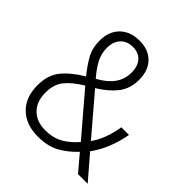

<svg xmlns="http://www.w3.org/2000/svg" viewBox="-199 -862 1009 1009"><g transform="rotate(45 306.0 -357.5)"><path d="M263 -725Q328 -725 367 -686Q406 -647 406 -577Q406 -511 370 -465.5Q334 -420 273 -383L454 -171Q477 -202 493 -245Q509 -288 516 -335H573Q563 -278 541.5 -224.5Q520 -171 489 -130L601 0H529L453 -90Q413 -46 363 -18Q313 10 240 10Q152 10 100 -40.5Q48 -91 48 -180Q48 -255 86 -302.5Q124 -350 196 -393Q158 -440 135.5 -481Q113 -522 113 -576Q113 -645 153.5 -685Q194 -725 263 -725ZM261 -677Q218 -677 192.5 -650Q167 -623 167 -576Q167 -534 186.5 -497Q206 -460 241 -420Q297 -451 324 -489Q351 -527 351 -577Q351 -624 327 -650.5Q303 -677 261 -677ZM227 -356Q166 -319 135.5 -281Q105 -243 105 -182Q105 -116 142.5 -78.5Q180 -41 243 -41Q303 -41 345 -65.5Q387 -90 420 -130Z"/></g></svg>

Font: Noto Sans Myanmar UI SemiCondensed Light
Style: Regular
Weight: 300
Width: 4
Designer: Monotype Design Team
Foundry: Monotype Imaging Inc.
Version: Version 2.103; ttfautohint (v1.8.4.7-5d5b)